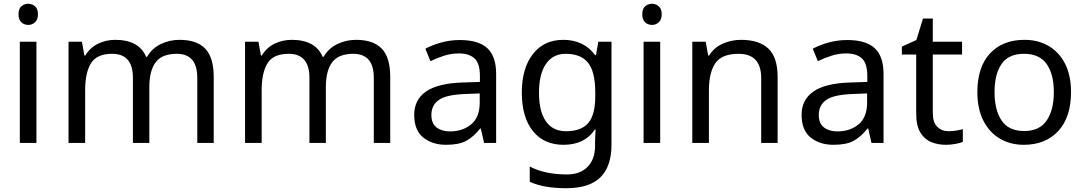

<svg xmlns="http://www.w3.org/2000/svg" viewBox="-20 -757 5747 1017"><path d="M130 -737Q150 -737 165.5 -723.5Q181 -710 181 -681Q181 -653 165.5 -639Q150 -625 130 -625Q108 -625 93 -639Q78 -653 78 -681Q78 -710 93 -723.5Q108 -737 130 -737ZM173 -536V0H85V-536Z M931 -546Q1022 -546 1067 -499.5Q1112 -453 1112 -349V0H1025V-345Q1025 -472 916 -472Q838 -472 804.5 -427Q771 -382 771 -296V0H684V-345Q684 -472 574 -472Q493 -472 462 -422Q431 -372 431 -278V0H343V-536H414L427 -463H432Q457 -505 499.5 -525.5Q542 -546 590 -546Q716 -546 754 -456H759Q786 -502 832.5 -524Q879 -546 931 -546Z M1866 -546Q1957 -546 2002 -499.5Q2047 -453 2047 -349V0H1960V-345Q1960 -472 1851 -472Q1773 -472 1739.5 -427Q1706 -382 1706 -296V0H1619V-345Q1619 -472 1509 -472Q1428 -472 1397 -422Q1366 -372 1366 -278V0H1278V-536H1349L1362 -463H1367Q1392 -505 1434.5 -525.5Q1477 -546 1525 -546Q1651 -546 1689 -456H1694Q1721 -502 1767.5 -524Q1814 -546 1866 -546Z M2416 -545Q2514 -545 2561 -502Q2608 -459 2608 -365V0H2544L2527 -76H2523Q2488 -32 2449.5 -11Q2411 10 2343 10Q2270 10 2222 -28.5Q2174 -67 2174 -149Q2174 -229 2237 -272.5Q2300 -316 2431 -320L2522 -323V-355Q2522 -422 2493 -448Q2464 -474 2411 -474Q2369 -474 2331 -461.5Q2293 -449 2260 -433L2233 -499Q2268 -518 2316 -531.5Q2364 -545 2416 -545ZM2442 -259Q2342 -255 2303.5 -227Q2265 -199 2265 -148Q2265 -103 2292.5 -82Q2320 -61 2363 -61Q2431 -61 2476 -98.5Q2521 -136 2521 -214V-262Z M2964 -546Q3017 -546 3059.5 -526Q3102 -506 3132 -465H3137L3149 -536H3219V9Q3219 124 3160.5 182Q3102 240 2979 240Q2861 240 2786 206V125Q2865 167 2984 167Q3053 167 3092.5 126.5Q3132 86 3132 16V-5Q3132 -17 3133 -39.5Q3134 -62 3135 -71H3131Q3077 10 2965 10Q2861 10 2802.5 -63Q2744 -136 2744 -267Q2744 -395 2802.5 -470.5Q2861 -546 2964 -546ZM2976 -472Q2909 -472 2872 -418.5Q2835 -365 2835 -266Q2835 -167 2871.5 -114.5Q2908 -62 2978 -62Q3059 -62 3096 -105.5Q3133 -149 3133 -246V-267Q3133 -377 3095 -424.5Q3057 -472 2976 -472Z M3434 -737Q3454 -737 3469.5 -723.5Q3485 -710 3485 -681Q3485 -653 3469.5 -639Q3454 -625 3434 -625Q3412 -625 3397 -639Q3382 -653 3382 -681Q3382 -710 3397 -723.5Q3412 -737 3434 -737ZM3477 -536V0H3389V-536Z M3905 -546Q4001 -546 4050 -499.5Q4099 -453 4099 -349V0H4012V-343Q4012 -472 3892 -472Q3803 -472 3769 -422Q3735 -372 3735 -278V0H3647V-536H3718L3731 -463H3736Q3762 -505 3808 -525.5Q3854 -546 3905 -546Z M4468 -545Q4566 -545 4613 -502Q4660 -459 4660 -365V0H4596L4579 -76H4575Q4540 -32 4501.5 -11Q4463 10 4395 10Q4322 10 4274 -28.5Q4226 -67 4226 -149Q4226 -229 4289 -272.5Q4352 -316 4483 -320L4574 -323V-355Q4574 -422 4545 -448Q4516 -474 4463 -474Q4421 -474 4383 -461.5Q4345 -449 4312 -433L4285 -499Q4320 -518 4368 -531.5Q4416 -545 4468 -545ZM4494 -259Q4394 -255 4355.5 -227Q4317 -199 4317 -148Q4317 -103 4344.5 -82Q4372 -61 4415 -61Q4483 -61 4528 -98.5Q4573 -136 4573 -214V-262Z M5005 -62Q5025 -62 5046 -65.5Q5067 -69 5080 -73V-6Q5066 1 5040 5.5Q5014 10 4990 10Q4948 10 4912.5 -4.5Q4877 -19 4855 -55Q4833 -91 4833 -156V-468H4757V-510L4834 -545L4869 -659H4921V-536H5076V-468H4921V-158Q4921 -109 4944.5 -85.5Q4968 -62 5005 -62Z M5653 -269Q5653 -136 5585.5 -63Q5518 10 5403 10Q5332 10 5276.5 -22.5Q5221 -55 5189 -117.5Q5157 -180 5157 -269Q5157 -402 5224 -474Q5291 -546 5406 -546Q5479 -546 5534.5 -513.5Q5590 -481 5621.5 -419.5Q5653 -358 5653 -269ZM5248 -269Q5248 -174 5285.5 -118.5Q5323 -63 5405 -63Q5486 -63 5524 -118.5Q5562 -174 5562 -269Q5562 -364 5524 -418Q5486 -472 5404 -472Q5322 -472 5285 -418Q5248 -364 5248 -269Z"/></svg>

Font: Noto Sans Tifinagh
Style: Regular
Weight: 400
Designer: JamraPatel
Foundry: JamraPatel LLC
Version: Version 2.004; ttfautohint (v1.8.4.7-5d5b)